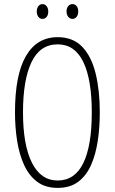

<svg xmlns="http://www.w3.org/2000/svg" viewBox="-20 -905 559 935"><path d="M466 -358Q466 -285 456 -218.5Q446 -152 423 -100.5Q400 -49 360.5 -19.5Q321 10 261 10Q200 10 160 -20.5Q120 -51 96.5 -103.5Q73 -156 63 -221.5Q53 -287 53 -358Q53 -541 106.5 -632.5Q160 -724 261 -724Q336 -724 381 -676.5Q426 -629 446 -546Q466 -463 466 -358ZM92 -358Q92 -199 135.5 -112.5Q179 -26 261 -26Q344 -26 385.5 -110.5Q427 -195 427 -358Q427 -518 385.5 -603.5Q344 -689 261 -689Q175 -689 133.5 -602.5Q92 -516 92 -358ZM159 -849Q159 -864 166.5 -874.5Q174 -885 187 -885Q199 -885 207 -875Q215 -865 215 -849Q215 -832 207 -822.5Q199 -813 187 -813Q174 -813 166.5 -823.5Q159 -834 159 -849ZM304 -850Q304 -865 312 -875Q320 -885 333 -885Q345 -885 353 -875.5Q361 -866 361 -850Q361 -833 353 -823Q345 -813 333 -813Q320 -813 312 -823.5Q304 -834 304 -850Z"/></svg>

Font: Noto Sans Gujarati UI ExtraCondensed ExtraLight
Style: Regular
Weight: 200
Width: 2
Designer: Jelle Bosma - Monotype Design Team, Universal Thirst
Foundry: Monotype Imaging Inc.
Version: Version 2.106; ttfautohint (v1.8.4.7-5d5b)